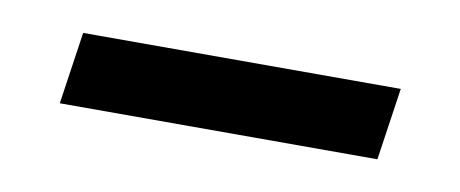

<svg xmlns="http://www.w3.org/2000/svg" viewBox="-26 -309 426 178"><g transform="rotate(10 187.0 -220.0)"><path d="M33 -186 43 -254H342L332 -186Z"/></g></svg>

Font: EauTestInfant Medium
Style: Italic
Weight: 500
Italic angle: -12°
Designer: Christian Thalmann (Catharsis Fonts)
Version: Version 0.001;PS 000.001;hotconv 1.0.88;makeotf.lib2.5.64775